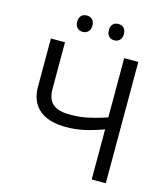

<svg xmlns="http://www.w3.org/2000/svg" viewBox="-128 -992 951 1091"><g transform="rotate(15 347.5 -446.5)"><path d="M202.6 -845.2C202.6 -878.9 222.7 -893.1 246.6 -893.1C271.5 -893.1 292 -878.9 292 -845.2C292 -812.5 271.5 -796.9 246.6 -796.9C222.7 -796.9 202.6 -812.5 202.6 -845.2ZM388.7 -845.2C388.7 -878.9 408.7 -893.1 432.6 -893.1C456.5 -893.1 477.5 -878.9 477.5 -845.2C477.5 -812.5 456.5 -796.9 432.6 -796.9C408.7 -796.9 388.7 -812.5 388.7 -845.2ZM514.2 -713.9H597.2V0H514.2V-294.9C417 -260.3 361.8 -250 293 -250C158.2 -250 83 -313.5 83 -430.2V-713.9H166V-439.9C166 -361.3 204.6 -324.2 297.9 -324.2C360.8 -324.2 404.3 -329.6 514.2 -365.2Z"/></g></svg>

Font: OpenSansEmoji
Style: Regular
Weight: 400
Foundry: MorbZ
Version: Version 1.000;PS 001.000;hotconv 1.0.70;makeotf.lib2.5.58329